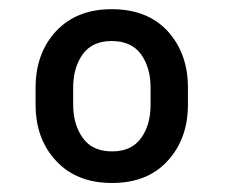

<svg xmlns="http://www.w3.org/2000/svg" viewBox="-20 -741 497 424"><path d="M58.6 -509.8C58.6 -459.5 73.7 -418 104 -385.7C134.3 -353 175.3 -336.9 227.5 -336.9C279.3 -336.9 320.3 -353 350.1 -385.7C379.9 -418 395 -459.5 395 -509.8V-547.9C395 -598.1 379.9 -639.6 350.1 -672.4C320.3 -704.6 278.8 -720.7 226.6 -720.7C175.3 -720.7 134.3 -704.6 104 -672.4C73.7 -639.6 58.6 -598.1 58.6 -547.9ZM141.6 -547.9C141.6 -576.7 148.4 -601.1 162.6 -621.1C176.8 -640.6 197.8 -650.4 226.6 -650.4C255.4 -650.4 277.3 -640.6 291.5 -621.1C305.7 -601.1 312.5 -576.7 312.5 -547.9V-509.8C312.5 -480 305.7 -455.6 291.5 -436C277.3 -416.5 256.3 -406.7 227.5 -406.7C198.7 -406.7 177.2 -416.5 163.1 -436C148.9 -455.6 141.6 -480 141.6 -509.8Z"/></svg>

Font: Vazirmatn SemiBold
Style: Regular
Weight: 600
Designer: Saber Rastikerdar
Foundry: Saber Rastikerdar
Version: Version 33.003